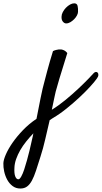

<svg xmlns="http://www.w3.org/2000/svg" viewBox="-230 -674 603 1138"><path d="M232.4 -603.5Q232.4 -594.7 226.1 -582.5Q219.7 -570.3 209.5 -560.1Q199.2 -549.8 187 -542.5Q174.8 -535.2 162.1 -535.2Q151.4 -535.2 142.6 -545.9Q133.8 -556.6 134.8 -575.2Q134.8 -587.9 142.1 -602.1Q149.4 -616.2 160.6 -627.9Q171.9 -639.6 185.1 -647Q198.2 -654.3 210 -654.3Q226.6 -654.3 230 -638.7Q233.4 -623 232.4 -603.5ZM-109.4 443.4Q-135.7 443.4 -155.3 428.7Q-174.8 414.1 -187 391.6Q-199.2 369.1 -205.1 342.8Q-210.9 316.4 -210 293Q-209 272.5 -194.8 240.2Q-180.7 208 -155.3 171.4Q-129.9 134.8 -93.8 97.2Q-57.6 59.6 -13.7 30.3Q-7.8 0 -1.5 -31.7Q4.9 -63.5 10.7 -93.3Q16.6 -123 22.9 -149.9Q29.3 -176.8 35.2 -197.3Q42 -223.6 49.8 -252.9Q56.6 -278.3 65.4 -309.1Q74.2 -339.8 84 -371.1Q93.8 -376 102.5 -377.9Q111.3 -379.9 118.2 -380.9Q126 -381.8 132.8 -380.9Q139.6 -379.9 146.5 -377Q159.2 -372.1 168.9 -359.4Q152.3 -306.6 141.1 -269.5Q129.9 -232.4 122.1 -208Q113.3 -179.7 108.4 -160.2Q99.6 -132.8 92.8 -98.1Q85.9 -63.5 77.1 -23.4Q118.2 -48.8 159.7 -83Q201.2 -117.2 235.8 -149.9Q270.5 -182.6 294.4 -207.5Q318.4 -232.4 324.2 -239.3Q331.1 -247.1 337.9 -247.6Q344.7 -248 349.1 -243.2Q353.5 -238.3 353 -229Q352.5 -219.7 343.8 -208Q330.1 -188.5 302.7 -158.7Q275.4 -128.9 240.2 -96.2Q205.1 -63.5 164.6 -30.8Q124 2 84 25.4Q75.2 30.3 64.5 38.1Q50.8 95.7 38.1 151.4Q25.4 207 9.8 254.9Q-4.9 301.8 -16.6 337.4Q-28.3 373 -41 396.5Q-53.7 419.9 -69.8 431.6Q-85.9 443.4 -109.4 443.4ZM-144.5 320.3Q-146.5 354.5 -139.6 371.6Q-132.8 388.7 -121.1 388.7Q-113.3 388.7 -104 372.1Q-94.7 355.5 -86.4 330.1Q-78.1 304.7 -69.8 274.9Q-61.5 245.1 -55.2 218.8Q-48.8 192.4 -44.9 173.8Q-41 155.3 -40 152.3Q-38.1 144.5 -36.1 135.7Q-34.2 127 -32.2 116.2Q-54.7 139.6 -74.7 164.6Q-94.7 189.5 -109.9 215.8Q-125 242.2 -134.3 268.6Q-143.6 294.9 -144.5 320.3Z"/></svg>

Font: Satisfy
Style: Regular
Weight: 400
Designer: Font Diner, Inc
Foundry: Font Diner, Inc
Version: Version 1.000